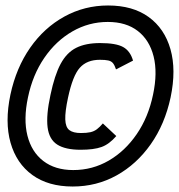

<svg xmlns="http://www.w3.org/2000/svg" viewBox="-20 -705 652 700"><path d="M245 -25Q156 -25 98 -67Q40 -109 18.5 -184.5Q-3 -260 18 -360Q39 -458 90 -531Q141 -604 214.5 -644.5Q288 -685 374 -685Q464 -685 522 -643Q580 -601 601.5 -525.5Q623 -450 602 -350Q581 -252 529.5 -179Q478 -106 405 -65.5Q332 -25 245 -25ZM274 -159Q218 -159 188.5 -178Q159 -197 153.5 -241Q148 -285 164 -359Q179 -431 201 -472Q223 -513 257.5 -530.5Q292 -548 345 -548Q403 -548 429 -533.5Q455 -519 465 -484L403 -452Q398 -467 392 -474.5Q386 -482 375 -484.5Q364 -487 344 -487Q297 -487 271 -458Q245 -429 228 -349Q217 -298 218 -269.5Q219 -241 233 -230.5Q247 -220 275 -220Q296 -220 309.5 -223Q323 -226 333.5 -234Q344 -242 355 -255L404 -209Q378 -179 350 -169Q322 -159 274 -159ZM247 -85Q317 -85 376.5 -119.5Q436 -154 478.5 -216Q521 -278 538 -360Q555 -440 540 -499.5Q525 -559 482.5 -592Q440 -625 373 -625Q304 -625 244 -590.5Q184 -556 141.5 -494Q99 -432 82 -350Q65 -270 80 -210.5Q95 -151 138 -118Q181 -85 247 -85Z"/></svg>

Font: Victor Mono Thin Light
Style: Italic
Weight: 300
Italic angle: -12°
Monospace: yes
Version: Version 1.561;gftools[0.9.30]